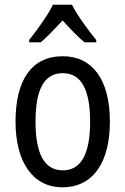

<svg xmlns="http://www.w3.org/2000/svg" viewBox="-20 -786 533 816"><path d="M286 -766H205C184 -722 140 -662 104 -616V-606H153C181 -629 213 -664 246 -699C278 -664 309 -631 339 -606H389V-616C354 -659 308 -721 286 -766ZM447 -269C447 -450 371 -547 247 -547C114 -547 46 -446 46 -269C46 -98 119 10 245 10C378 10 447 -99 447 -269ZM131 -269C131 -404 166 -475 247 -475C326 -475 363 -404 363 -269C363 -134 326 -62 247 -62C167 -62 131 -135 131 -269Z"/></svg>

Font: Noto Sans Lao UI Cond
Style: Regular
Weight: 400
Width: 3
Designer: Monotype Design Team
Foundry: Monotype Imaging Inc.
Version: Version 2.000